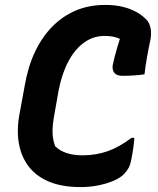

<svg xmlns="http://www.w3.org/2000/svg" viewBox="-20 -740 640 780"><path d="M307 20Q233 20 180.5 -1.5Q128 -23 97 -63Q66 -103 56.5 -158.5Q47 -214 60 -281L81 -395Q94 -470 122.5 -530Q151 -590 193 -632.5Q235 -675 288.5 -697.5Q342 -720 407 -720Q449 -720 480 -712Q511 -704 533.5 -691.5Q556 -679 571 -664Q583 -653 588 -639Q593 -625 593.5 -611Q594 -597 592 -583Q584 -546 577.5 -509.5Q571 -473 567 -438Q546 -435 523.5 -433.5Q501 -432 478 -432Q455 -432 445 -443.5Q435 -455 438 -476Q442 -495 447 -514Q452 -533 459 -556.5Q466 -580 477 -611L486 -570Q469 -583 450 -588.5Q431 -594 404 -594Q359 -594 321.5 -567Q284 -540 257.5 -490Q231 -440 218 -372L200 -270Q193 -232 193.5 -202.5Q194 -173 204 -146Q222 -128 250 -118.5Q278 -109 316 -109Q370 -109 418 -126Q466 -143 514 -180H526Q525 -170 524 -159.5Q523 -149 521.5 -138.5Q520 -128 518 -117Q516 -106 514 -95Q510 -72 502.5 -58Q495 -44 483 -32Q468 -17 441 -5.5Q414 6 380 13Q346 20 307 20Z"/></svg>

Font: Rec Mono Semicasual
Style: Bold Italic
Weight: 700
Italic angle: -10°
Version: Version 1.085; ttfautohint (v1.8.4.7-5d5b)